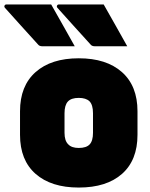

<svg xmlns="http://www.w3.org/2000/svg" viewBox="-54 -826 674 863"><path d="M176 -806Q203 -758 229.5 -711.5Q256 -665 282 -618H137Q123 -618 117 -626Q73 -675 39.5 -711.5Q6 -748 -32 -791Q-36 -796 -33.5 -801Q-31 -806 -25 -806ZM412 -806Q439 -758 465.5 -711.5Q492 -665 518 -618H373Q359 -618 353 -626Q309 -675 275.5 -711.5Q242 -748 204 -791Q200 -796 202.5 -801Q205 -806 211 -806ZM300 -564Q424 -564 494 -502Q564 -440 564 -326V-220Q564 -106 494.5 -44.5Q425 17 300 17Q176 17 106 -44.5Q36 -106 36 -220V-326Q36 -440 106 -502Q176 -564 300 -564ZM300 -386Q266 -386 251 -369.5Q236 -353 236 -317V-229Q236 -193 253 -177Q268 -161 300 -161Q334 -161 349 -177Q364 -193 364 -229V-317Q364 -355 348 -371Q332 -386 300 -386Z"/></svg>

Font: Recursive Mn Lnr St Blk
Style: Regular
Weight: 900
Monospace: yes
Version: Version 1.079;hotconv 1.0.112;makeotfexe 2.5.65598; ttfautoh